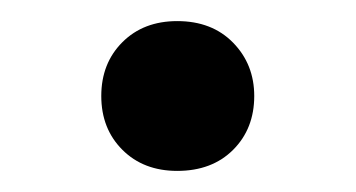

<svg xmlns="http://www.w3.org/2000/svg" viewBox="-20 -154 337 182"><path d="M148 8Q116 8 96 -12Q76 -32 76 -63Q76 -94 96 -114Q116 -134 148 -134Q181 -134 201 -113.5Q221 -93 221 -63Q221 -32 201 -12Q181 8 148 8Z"/></svg>

Font: Montagu Slab 24pt
Style: Regular
Weight: 400
Designer: Florian Karsten
Foundry: Florian Karsten
Version: Version 1.000